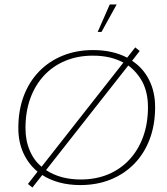

<svg xmlns="http://www.w3.org/2000/svg" viewBox="-20 -818 746 859"><path d="M125 21 105 5 148 -50Q107 -84 84.5 -133.5Q62 -183 62 -245Q62 -324 86 -388Q110 -452 154.5 -498Q199 -544 260.5 -569Q322 -594 397 -594Q484 -594 549 -560L585 -606L605 -590L571 -546Q620 -514 647 -460.5Q674 -407 674 -339Q674 -260 650 -196Q626 -132 581.5 -86Q537 -40 475.5 -15Q414 10 339 10Q289 10 246 -1.5Q203 -13 169 -35ZM186 -57Q250 -15 341 -15Q409 -15 464 -38Q519 -61 559 -104Q599 -147 620.5 -206.5Q642 -266 642 -339Q642 -402 618 -450Q594 -495 554 -525ZM94 -245Q94 -189 113 -145Q131 -101 166 -72L532 -538Q504 -553 471 -561Q436 -569 395 -569Q328 -569 272.5 -546Q217 -523 177 -480Q137 -437 115.5 -377.5Q94 -318 94 -245ZM417 -675 471 -798H502L434 -675Z"/></svg>

Font: Rokkitt SemiBold Thin
Style: Italic
Weight: 250
Italic angle: -9°
Version: Version 3.103